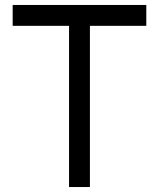

<svg xmlns="http://www.w3.org/2000/svg" viewBox="-20 -753 640 773"><path d="M569 -649H342V0H258V-649H31V-733H569Z"/></svg>

Font: Kreadon
Style: Regular
Weight: 400
Designer: kohakuno
Foundry: StudioGnu
Version: Version 1.000;Glyphs 3.1.2 (3151)